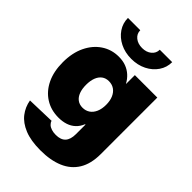

<svg xmlns="http://www.w3.org/2000/svg" viewBox="-273 -852 1175 1175"><g transform="rotate(45 315.0 -264.0)"><path d="M309.1 211.9Q225.6 211.9 170.7 189.5Q115.7 167 85.9 128.4Q56.2 89.8 47.9 41L229.5 35.6Q232.9 48.3 243.4 58.1Q253.9 67.9 270.5 73.2Q287.1 78.6 308.6 78.6Q351.1 78.6 371.8 56.2Q392.6 33.7 392.6 -12.2V-94.7H389.2Q377.4 -65.4 356.7 -45.9Q335.9 -26.4 307.9 -17.1Q279.8 -7.8 245.1 -7.8Q179.7 -7.8 129.9 -39.6Q80.1 -71.3 52.2 -129.4Q24.4 -187.5 24.4 -266.6Q24.4 -347.7 53.2 -407.5Q82 -467.3 131.6 -500.2Q181.2 -533.2 243.2 -533.2Q278.8 -533.2 306.4 -522.7Q334 -512.2 355.2 -492.9Q376.5 -473.6 390.6 -447.3H392.1V-522.5H586.4V-33.2Q586.4 50.8 553.2 105Q520 159.2 458 185.5Q396 211.9 309.1 211.9ZM306.2 -154.8Q333.5 -154.8 353.8 -168.7Q374 -182.6 385.3 -208.5Q396.5 -234.4 396.5 -269.5Q396.5 -304.7 385.3 -330.6Q374 -356.4 353.8 -370.4Q333.5 -384.3 306.2 -384.3Q279.8 -384.3 261 -370.4Q242.2 -356.4 232.4 -330.6Q222.7 -304.7 222.7 -269.5Q222.7 -234.4 232.4 -208.5Q242.2 -182.6 261 -168.7Q279.8 -154.8 306.2 -154.8ZM306.2 -577.1Q251.5 -577.1 208.3 -598.9Q165 -620.6 139.9 -657.7Q114.7 -694.8 114.7 -740.2H221.2Q221.2 -710 245.1 -690.4Q269 -670.9 306.2 -670.9Q342.8 -670.9 366.5 -690.4Q390.1 -710 390.1 -740.2H497.6Q497.6 -694.8 472.4 -657.7Q447.3 -620.6 404.1 -598.9Q360.8 -577.1 306.2 -577.1Z"/></g></svg>

Font: Inter 28pt Black
Style: Regular
Weight: 900
Designer: Rasmus Andersson
Foundry: rsms
Version: Version 4.001;git-66647c0bb